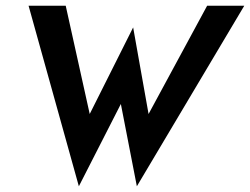

<svg xmlns="http://www.w3.org/2000/svg" viewBox="-20 -600 875 672"><path d="M80 -580 256 52 403 -236 459 52 835 -580H705L500 -201L446 -504L294 -201L210 -580Z"/></svg>

Font: Charger Pro
Style: UltraNarObl
Weight: 900
Designer: Jasper
Foundry: Cannot Into Space Fonts
Version: Version 1.09